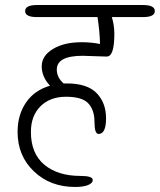

<svg xmlns="http://www.w3.org/2000/svg" viewBox="-20 -656 636 764"><path d="M401 -431 309 -434Q206 -434 206 -379Q206 -348 233 -324H246Q327 -324 364.5 -285.5Q402 -247 402 -185Q402 -123 372 -123Q356 -123 356 -170.5Q356 -218 331.5 -244.5Q307 -271 243 -271Q179 -271 141 -233Q103 -195 103 -131Q103 -45 156.5 -0.5Q210 44 300 44Q349 44 349 60Q349 73 330 80.5Q311 88 279 88Q180 88 115 26Q50 -36 50 -131Q50 -199 83.5 -248Q117 -297 179 -315Q146 -350 146 -392Q146 -434 190.5 -461Q235 -488 305 -488Q343 -488 378 -481Q377 -530 368 -588H127Q80 -588 80 -612Q80 -636 127 -636H549Q596 -636 596 -612Q596 -588 549 -588H425Q435 -556 435 -521Q435 -431 405 -431Z"/></svg>

Font: Kalam Light
Style: Regular
Weight: 300
Version: Version 2.001;PS 1.0;hotconv 1.0.79;makeotf.lib2.5.61930; tt